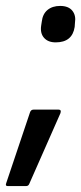

<svg xmlns="http://www.w3.org/2000/svg" viewBox="-60 -491 274 648"><path d="M128 -348Q102 -348 88.5 -363.5Q75 -379 79 -405L81 -418Q84 -444 100.5 -457.5Q117 -471 143 -471Q171 -471 184 -455Q197 -439 193 -414L192 -400Q184 -348 128 -348ZM-34 137Q-43 137 -39 127L41 -111Q44 -121 53 -121H138Q143 -121 144.5 -118Q146 -115 144 -109L39 129Q36 137 28 137Z"/></svg>

Font: Sofia Sans Extra Condensed SemiBold
Style: Italic
Weight: 600
Italic angle: -9°
Designer: Botio Nikoltchev, Ani Petrova
Foundry: lettersoup
Version: Version 4.101